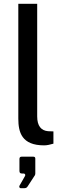

<svg xmlns="http://www.w3.org/2000/svg" viewBox="-20 -763 354 1017"><path d="M214 7C228 7 247 3 263 -2V-67L235 -68C198 -71 177 -96 177 -146V-743H77V-135C77 -62 95 7 214 7ZM90 234H105C117 234 121 232 126 225L165 165C166 163 167 159 167 156V77C167 71 164 67 157 67H94C87 67 83 71 83 79V142C83 152 87 156 96 156H105C113 156 117 164 111 172L83 221C80 227 84 234 90 234Z"/></svg>

Font: United Sans Medium
Style: Regular
Weight: 500
Designer: Pablo Impallari, Rodrigo Fuenzalida (Modified by Dan O. Williams)
Version: Version 1.000;PS 001.000;hotconv 1.0.88;makeotf.lib2.5.64775